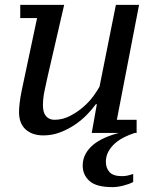

<svg xmlns="http://www.w3.org/2000/svg" viewBox="-20 -545 640 787"><path d="M540 -54H459L550 -525H455L388 -190C382.7 -180 374.5 -167.3 363.5 -152C352.5 -136.7 338.8 -121.8 322.5 -107.5C306.2 -93.2 287.8 -80.7 267.5 -70C247.2 -59.3 225.7 -54 203 -54C189 -54 177.7 -58.8 169 -68.5C160.3 -78.2 156 -93 156 -113C156 -131.7 158 -150.8 162 -170.5C166 -190.2 170 -208.7 174 -226L243 -525H63V-471H132L69 -174C65 -154.7 62.2 -137.5 60.5 -122.5C58.8 -107.5 58 -95.3 58 -86C58 -54.7 67 -30.8 85 -14.5C103 1.8 127.3 10 158 10C182 10 204.8 5.8 226.5 -2.5C248.2 -10.8 268.2 -21.2 286.5 -33.5C304.8 -45.8 321.3 -59.5 336 -74.5C350.7 -89.5 363 -104 373 -118H377L356 0H467C446.3 5.3 427 12 409 20C391 28 375.3 37.5 362 48.5C348.7 59.5 338.2 72.2 330.5 86.5C322.8 100.8 319 116.7 319 134C319 159.3 328.3 180.3 347 197C365.7 213.7 397 222 441 222C454.3 222 469 220 485 216C501 212 514.7 207 526 201V168C516 171.3 507.7 173.7 501 175C494.3 176.3 487.3 177 480 177C456 177 439 171.5 429 160.5C419 149.5 414 135.3 414 118C414 102.7 417.5 88.7 424.5 76C431.5 63.3 440.5 52.2 451.5 42.5C462.5 32.8 475 24.5 489 17.5C503 10.5 517.3 4.7 532 0H540Z"/></svg>

Font: PT Serif Caption
Style: Italic
Weight: 400
Italic angle: -12°
Designer: A.Korolkova, O.Umpeleva, V.Yefimov
Foundry: ParaType Ltd
Version: Version 1.000W OFL